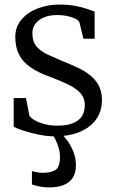

<svg xmlns="http://www.w3.org/2000/svg" viewBox="-20 -587 507 842"><path d="M94 -157 109 -79Q116 -68.5 134.2 -58.5Q152.5 -48.5 177.5 -42.2Q202.5 -36 230 -36Q274.5 -36 301.2 -47.2Q328 -58.5 340 -78.8Q352 -99 352 -126Q352 -155.5 335 -176Q318 -196.5 284.8 -213.5Q251.5 -230.5 202 -249Q149.5 -267.5 115 -291Q80.5 -314.5 63.8 -347Q47 -379.5 47 -425Q47 -469 73.8 -500.8Q100.5 -532.5 144.8 -549.8Q189 -567 241 -567Q280.5 -567 311.2 -561Q342 -555 363.2 -547.5Q384.5 -540 395 -536V-417H346L328 -490Q323 -499 308.2 -506Q293.5 -513 273.5 -517Q253.5 -521 233 -521Q199.5 -521.5 174.5 -511.5Q149.5 -501.5 135.8 -483.8Q122 -466 122 -442Q122 -404 141.2 -382.2Q160.5 -360.5 190.8 -346.8Q221 -333 254 -319Q287.5 -306 318.5 -291.5Q349.5 -277 374 -258Q398.5 -239 412.8 -212.2Q427 -185.5 427 -148Q427 -98 401 -62.5Q375 -27 328.2 -8Q281.5 11 220 11Q189 11 153.2 4Q117.5 -3 86.8 -12.8Q56 -22.5 40 -31V-157ZM194.5 235Q174.5 235 154 231Q133.5 227 120 222V163Q130.5 166.5 145 168.8Q159.5 171 167 171Q204 171 223.5 158.2Q243 145.5 243 100Q243 79 236.5 58.5Q230 38 221.8 22.2Q213.5 6.5 209 0L232 -6L250 0Q260.5 9.5 275.5 30Q290.5 50.5 301.8 78.5Q313 106.5 313 138Q313 172 298.5 193.5Q284 215 257.5 225Q231 235 194.5 235Z"/></svg>

Font: Merriweather 7pt Light
Style: Regular
Weight: 300
Designer: Eben Sorkin
Foundry: Eben Sorkin
Version: Version 2.200;gftools[0.9.31]